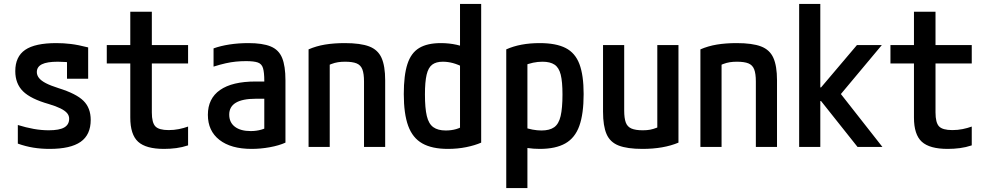

<svg xmlns="http://www.w3.org/2000/svg" viewBox="-20 -750 5040 980"><path d="M233 10Q189 10 149.5 3.5Q110 -3 71 -17V-112Q113 -99 152 -92Q191 -85 229 -85Q283 -85 308 -99.5Q333 -114 333 -144Q333 -160 322.5 -172.5Q312 -185 289 -196.5Q266 -208 229 -219Q137 -245 97.5 -284Q58 -323 58 -387Q58 -461 108.5 -495.5Q159 -530 267 -530Q305 -530 342 -525.5Q379 -521 430 -508V-348H322V-488L370 -426Q336 -432 315 -433.5Q294 -435 275 -435Q220 -435 194 -422Q168 -409 168 -382Q168 -366 179 -352Q190 -338 214 -325.5Q238 -313 279 -300Q369 -272 406 -235.5Q443 -199 443 -138Q443 -62 391.5 -26Q340 10 233 10Z M817 10Q725 10 685 -26.5Q645 -63 645 -150V-426H525V-520H645V-690H755V-520H940V-426H755V-176Q755 -124 773 -105Q791 -86 841 -86Q868 -86 893 -91Q918 -96 940 -104V-8Q910 2 879.5 6Q849 10 817 10Z M1264 10Q1159 10 1100 -36Q1041 -82 1041 -164Q1041 -247 1103 -290.5Q1165 -334 1285 -334H1382V-246H1286Q1150 -246 1150 -165Q1150 -125 1179 -103Q1208 -81 1260 -81Q1288 -81 1313 -88Q1338 -95 1358 -109L1329 -49V-337Q1329 -380 1322.5 -402Q1316 -424 1296 -431Q1276 -438 1236 -438Q1209 -438 1184 -435.5Q1159 -433 1132 -427Q1105 -421 1070 -410V-503Q1106 -516 1151.5 -523Q1197 -530 1248 -530Q1320 -530 1361.5 -513Q1403 -496 1420 -454.5Q1437 -413 1437 -340V-22Q1404 -7 1357 1.5Q1310 10 1264 10Z M1555 -498Q1594 -515 1639 -522.5Q1684 -530 1740 -530Q1820 -530 1864.5 -513Q1909 -496 1927.5 -454.5Q1946 -413 1946 -340V0H1838V-334Q1838 -374 1829.5 -396Q1821 -418 1800 -426.5Q1779 -435 1741 -435Q1722 -435 1705.5 -432.5Q1689 -430 1670.5 -423Q1652 -416 1626 -402L1663 -470V0H1555Z M2266 10Q2185 10 2135.5 -18Q2086 -46 2063.5 -107.5Q2041 -169 2041 -270Q2041 -366 2059.5 -423Q2078 -480 2119.5 -505Q2161 -530 2230 -530Q2272 -530 2310.5 -521.5Q2349 -513 2383 -495L2351 -404Q2318 -421 2292 -428Q2266 -435 2240 -435Q2206 -435 2186 -420Q2166 -405 2157.5 -368.5Q2149 -332 2149 -268Q2149 -198 2158.5 -158Q2168 -118 2191.5 -101Q2215 -84 2255 -84Q2313 -84 2352 -112L2328 -59V-730H2436V-22Q2404 -8 2360 1Q2316 10 2266 10Z M2564 -498Q2635 -530 2735 -530Q2818 -530 2867 -505Q2916 -480 2937.5 -423Q2959 -366 2959 -270Q2959 -169 2937 -107.5Q2915 -46 2865.5 -18Q2816 10 2735 10Q2703 10 2672.5 5.5Q2642 1 2617 -6L2645 -103Q2674 -93 2698 -88.5Q2722 -84 2744 -84Q2785 -84 2808.5 -100.5Q2832 -117 2841.5 -157.5Q2851 -198 2851 -268Q2851 -333 2842 -369Q2833 -405 2810.5 -420Q2788 -435 2749 -435Q2725 -435 2701 -430Q2677 -425 2647 -413L2672 -471V210H2564Z M3259 10Q3182 10 3138 -7Q3094 -24 3076 -65.5Q3058 -107 3058 -180V-520H3166V-186Q3166 -147 3174 -125Q3182 -103 3203 -94Q3224 -85 3261 -85Q3282 -85 3298 -88Q3314 -91 3332 -98Q3350 -105 3375 -118L3335 -50V-520H3443V-22Q3367 10 3259 10Z M3555 -498Q3594 -515 3639 -522.5Q3684 -530 3740 -530Q3820 -530 3864.5 -513Q3909 -496 3927.5 -454.5Q3946 -413 3946 -340V0H3838V-334Q3838 -374 3829.5 -396Q3821 -418 3800 -426.5Q3779 -435 3741 -435Q3722 -435 3705.5 -432.5Q3689 -430 3670.5 -423Q3652 -416 3626 -402L3663 -470V0H3555Z M4059 0V-730H4167V-304H4171L4354 -520H4481L4272 -270L4484 0H4357L4171 -234H4167V0Z M4817 10Q4725 10 4685 -26.5Q4645 -63 4645 -150V-426H4525V-520H4645V-690H4755V-520H4940V-426H4755V-176Q4755 -124 4773 -105Q4791 -86 4841 -86Q4868 -86 4893 -91Q4918 -96 4940 -104V-8Q4910 2 4879.5 6Q4849 10 4817 10Z"/></svg>

Font: M PLUS 1 Code Medium
Style: Regular
Weight: 500
Designer: Coji Morishita
Foundry: UNDERFOREST DESIGN
Version: Version 1.002